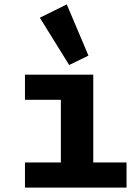

<svg xmlns="http://www.w3.org/2000/svg" viewBox="-20 -857 640 877"><path d="M94 -115H258V-401H94V-516H406V-115H558V0H94ZM162 -776 285 -837 384 -603 296 -560Z"/></svg>

Font: iA Writer Duo S
Style: Bold
Weight: 700
Designer: Mike Abbink, Paul van der Laan, Pieter van Rosmalen, Oliver Reichenstein
Foundry: Bold Monday and Information Architects Inc.
Version: Version 2.000